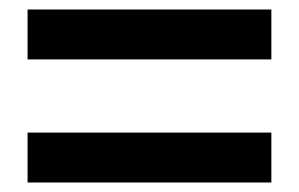

<svg xmlns="http://www.w3.org/2000/svg" viewBox="-20 -576 629 404"><path d="M551 -556H38V-451H551ZM551 -297H38V-192H551Z"/></svg>

Font: Bithumb Trading Sans Bold
Style: Bold
Weight: 700
Designer: Ham Hyungwon
Foundry: Bithumb
Version: Version 0.500;FEAKit 1.0